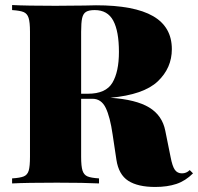

<svg xmlns="http://www.w3.org/2000/svg" viewBox="-20 -728 786 762"><path d="M746 -40Q716 -10 680 2Q644 14 596 14Q527 14 489 -10.5Q451 -35 442 -94L427 -194Q417 -264 399.5 -300Q382 -336 347 -336H302V-106Q302 -68 307.5 -51Q313 -34 327 -28Q341 -22 373 -20V0Q315 -3 206 -3Q85 -3 28 0V-20Q60 -22 74.5 -28Q89 -34 94 -51Q99 -68 99 -106V-602Q99 -640 93.5 -657Q88 -674 74 -680Q60 -686 28 -688V-708Q85 -705 200 -705L315 -706Q335 -707 361 -707Q513 -707 587.5 -664Q662 -621 662 -533Q662 -458 606 -405Q550 -352 418 -340Q520 -333 572 -301.5Q624 -270 636 -209L657 -105Q664 -68 674 -54Q684 -40 702 -40Q720 -40 733 -53ZM302 -602V-356H329Q400 -356 426 -399.5Q452 -443 452 -522Q452 -604 429.5 -646Q407 -688 356 -688Q333 -688 321.5 -681Q310 -674 306 -656Q302 -638 302 -602Z"/></svg>

Font: Playfair Display SC Black
Style: Regular
Weight: 900
Designer: Claus Eggers Sørensen
Foundry: Claus Eggers Sørensen
Version: Version 1.200; ttfautohint (v1.6)